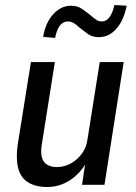

<svg xmlns="http://www.w3.org/2000/svg" viewBox="-20 -741 544 770"><path d="M169 9Q123 9 93 -9.5Q63 -28 53 -66.5Q43 -105 51 -161L104 -492H200L149 -170Q142 -133 147.5 -111.5Q153 -90 169 -80.5Q185 -71 208 -71Q238 -71 264 -85.5Q290 -100 308.5 -125Q327 -150 331 -183L380 -492H476L399 0H309L323 -94H329Q303 -46 261 -18.5Q219 9 169 9ZM201 -589 153 -593Q162 -649 193 -683.5Q224 -718 265 -718Q291 -718 309.5 -705Q328 -692 344 -679Q355 -669 365.5 -662Q376 -655 388 -655Q407 -655 419.5 -672.5Q432 -690 439 -721L488 -718Q477 -661 447.5 -626.5Q418 -592 376 -592Q350 -592 332 -605Q314 -618 299 -630Q288 -641 276.5 -648Q265 -655 252 -655Q233 -655 220 -638Q207 -621 201 -589Z"/></svg>

Font: Nunito Sans 10pt Condensed SemiBold
Style: Italic
Weight: 600
Width: 3
Italic angle: -9°
Designer: Vernon Adams
Foundry: Vernon Adams
Version: Version 3.101;gftools[0.9.27]